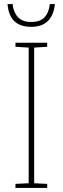

<svg xmlns="http://www.w3.org/2000/svg" viewBox="-20 -924 308 944"><path d="M212 0H56V-20L121 -23V-690L56 -694V-714H212V-694L148 -690V-23L212 -20ZM250 -904H225Q221 -864 200 -840Q179 -816 133 -816Q90 -816 68 -840Q46 -864 42 -904H17Q26 -792 133 -792Q238 -792 250 -904Z"/></svg>

Font: Noto Sans Display Thin
Style: Regular
Weight: 250
Designer: Monotype Design Team
Foundry: Monotype Imaging Inc.
Version: Version 1.900